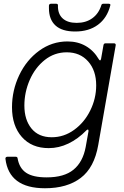

<svg xmlns="http://www.w3.org/2000/svg" viewBox="-20 -780 661 1024"><path d="M9 67V65Q9 61 12 58.5Q15 56 19 56H64Q73 56 74 65Q83 117 119.5 141.5Q156 166 229 166Q322 166 372 125Q422 84 437 4L452 -80V-83Q452 -89 448 -89Q445 -89 441 -85Q396 -39 345 -14.5Q294 10 240 10Q149 10 96.5 -49.5Q44 -109 44 -208Q44 -298 82.5 -379Q121 -460 189 -509.5Q257 -559 340 -559Q395 -559 437.5 -534.5Q480 -510 507 -464Q510 -458 514 -458Q517 -458 519 -466L532 -540Q534 -549 543 -549H588Q593 -549 595.5 -546Q598 -543 597 -538L504 -7Q483 114 410.5 169Q338 224 220 224Q28 224 9 67ZM493 -325Q493 -404 450 -452.5Q407 -501 336 -501Q270 -501 218.5 -460Q167 -419 138.5 -353.5Q110 -288 110 -217Q110 -141 148 -94.5Q186 -48 256 -48Q321 -48 375.5 -87.5Q430 -127 461.5 -191Q493 -255 493 -325ZM241 -736V-750Q242 -760 252 -760H280Q285 -760 287.5 -757Q290 -754 289 -750Q288 -706 314 -682Q340 -658 389 -658Q438 -658 472 -682.5Q506 -707 520 -751Q522 -760 531 -760H560Q565 -760 567.5 -757.5Q570 -755 568 -750Q551 -684 502.5 -648Q454 -612 381 -612Q311 -612 276 -644Q241 -676 241 -736Z"/></svg>

Font: Open Sauce Two Light Italic
Style: Regular
Weight: 300
Italic angle: -10°
Designer: Alfredo Marco Pradil
Foundry: Creative Sauce Fz LLC
Version: Version 1.477